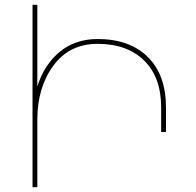

<svg xmlns="http://www.w3.org/2000/svg" viewBox="-20 -777 814 797"><path d="M385 -615Q518 -615 593.5 -540.5Q669 -466 669 -331V-229H649V-331Q649 -456 578.5 -525.5Q508 -595 385 -595Q268 -595 201.5 -504.5Q135 -414 135 -281V0H115V-757H135V-418Q163 -508 227.5 -561.5Q292 -615 385 -615Z"/></svg>

Font: Montserrat arm Thin
Style: Regular
Weight: 250
Designer: Julieta Ulanovsky
Foundry: Julieta Ulanovsky
Version: Version 6.000;PS 006.000;hotconv 1.0.88;makeotf.lib2.5.64775